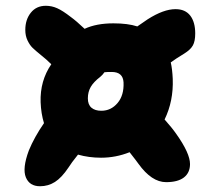

<svg xmlns="http://www.w3.org/2000/svg" viewBox="-20 -668 740 667"><path d="M119.1 -21Q82.5 -21 69.8 -52Q57.1 -83 80.1 -145Q99.1 -191.4 132.8 -240.2Q122.6 -273.4 121.1 -313Q118.7 -387.2 158.2 -444.8Q141.1 -461.9 123 -476.1Q102.5 -492.7 93 -502Q83.5 -511.2 75.7 -527.3Q67.9 -543.5 67.9 -564Q67.9 -600.1 87.2 -624Q106.4 -647.9 139.2 -647.9Q159.7 -647.9 178.7 -639.4Q197.8 -630.9 226.1 -608.9Q245.1 -595.2 273.9 -567.9Q314.5 -586.9 374 -586.9Q424.3 -586.9 457 -576.2Q479.5 -592.3 493.2 -601.1Q548.3 -636.2 589.8 -636.2Q623.5 -636.2 640.9 -613.8Q658.2 -591.3 658.2 -551.8Q658.2 -524.9 650.1 -510.3Q642.1 -495.6 620.1 -481.9Q590.3 -463.9 573.2 -451.2Q578.6 -428.2 580.1 -394Q583 -316.9 551.8 -252.9Q577.6 -224.1 592.8 -202.1Q640.1 -135.3 640.1 -98.1Q640.1 -67.9 618.9 -51.5Q597.7 -35.2 557.1 -35.2Q506.8 -35.2 460.9 -99.1Q455.6 -106.9 430.2 -139.2Q382.3 -120.1 331.1 -120.1Q288.6 -120.1 251 -130.9Q227.1 -101.1 217.8 -85.9Q194.3 -50.8 170.9 -35.9Q147.5 -21 119.1 -21ZM285.2 -326.2Q285.2 -304.7 297.6 -293.9Q310.1 -283.2 332 -283.2Q365.7 -283.2 388.4 -310.1Q411.1 -336.9 409.2 -381.8Q407.2 -418 368.2 -418Q349.6 -418 342.8 -417Q336.9 -408.2 328.1 -400.9Q305.2 -383.3 295.2 -366Q285.2 -348.6 285.2 -326.2Z"/></svg>

Font: Shantell Sans Bouncy
Style: Regular
Weight: 800
Designer: Stephen Nixon, Anya Danilova, Shantell Martin
Foundry: Arrow Type
Version: Version 1.006;[9816181b4]